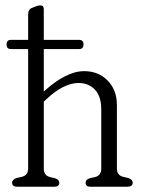

<svg xmlns="http://www.w3.org/2000/svg" viewBox="-20 -710 538 730"><path d="M5 -540.5Q5 -558.5 21.5 -558.5H87V-655.5Q87 -675 103 -680.5L118 -686.5Q126 -689.5 134 -689.5Q146.5 -689.5 146.5 -675V-558.5H280.5Q297.5 -558.5 297.5 -541Q297.5 -523.5 280.5 -523.5H146.5V-362Q231.5 -439.5 300 -439.5Q354 -439.5 389.2 -403.8Q424.5 -368 424.5 -310V-69Q424.5 -44 447.5 -38L467 -33.5Q484.5 -27.5 484.5 -15.5Q484.5 0 464.5 0H324Q305.5 0 305.5 -15.5Q305.5 -27.5 322 -32.5L342 -37Q365 -43 365 -69V-294.5Q365 -343.5 341 -369Q317 -394.5 278 -394.5Q251.5 -394.5 220.2 -379.2Q189 -364 154 -330.5L146.5 -323.5V-69Q146.5 -43 169.5 -37L188.5 -32.5Q205.5 -27 205.5 -15.5Q205.5 0 186.5 0H46Q26 0 26 -15.5Q26 -27.5 44 -33.5L64 -38Q87 -44 87 -69V-523.5H21.5Q5 -523.5 5 -540.5Z"/></svg>

Font: Fraunces 144pt S100 Light
Style: Regular
Weight: 300
Version: Version 1.000; ttfautohint (v1.8.3)